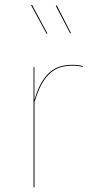

<svg xmlns="http://www.w3.org/2000/svg" viewBox="-20 -806 401 826"><path d="M184.1 -661.9 117.6 -785.6 113.6 -783.6 180.7 -660.1ZM285.3 -664 224 -782.8 219.9 -780.7 281.9 -662.3ZM290.4 -527.2C209.3 -527.2 160.7 -484.8 128.1 -376.7L128 -517.2H124.3V0H128.3V-365.8C162.1 -480.1 209.4 -523.4 290.4 -523.4C310.2 -523.4 323.4 -521.4 336.4 -518.3L336.8 -522.1C324 -525.1 310.7 -527.2 290.4 -527.2Z"/></svg>

Font: Fira Sans Four
Style: Regular
Weight: 100
Designer: Carrois Corporate & Edenspiekermann AG
Foundry: Carrois Corporate GbR & Edenspiekermann AG
Version: Version 4.203;PS 004.203;hotconv 1.0.88;makeotf.lib2.5.64775